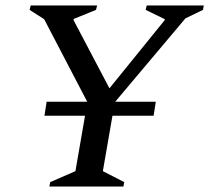

<svg xmlns="http://www.w3.org/2000/svg" viewBox="-20 -680 763 700"><path d="M160 0 163 -16 255 -56 290 -258H142L150 -309H298L141 -610L88 -644L92 -660H334L330 -644L249 -611L248 -607L379 -358L580 -606L581 -610L511 -644L515 -660H723L720 -644L656 -613L400 -309H548L540 -258H390L355 -56L433 -16L430 0Z"/></svg>

Font: Spectral SC Medium
Style: Italic
Weight: 500
Italic angle: -10°
Designer: Jean-Baptiste Levee
Foundry: Production Type
Version: Version 2.001